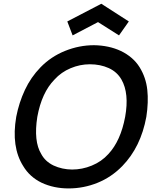

<svg xmlns="http://www.w3.org/2000/svg" viewBox="-20 -1012 832 1047"><path d="M514.5 -891.5 376 -819 347 -895 532.5 -991.5 682.5 -895 629 -819ZM106.5 -106.5Q40.5 -211 68.5 -375Q83.5 -452.5 115.8 -521.5Q148 -590.5 201 -645Q258 -703.5 335 -734.5Q412 -765.5 492.5 -765.5Q533 -765 570.2 -757Q607.5 -749 639.5 -733.8Q671.5 -718.5 697.5 -696.2Q723.5 -674 741.5 -645Q776 -589 783.2 -522.2Q790.5 -455.5 778 -375Q748 -210.5 647 -106.5Q588 -46 512 -15.2Q436 15.5 354 15.5Q273.5 15.5 207 -15.5Q142 -47 106.5 -106.5ZM571 -172Q638 -244 662.5 -375Q685.5 -502.5 642.5 -578Q618.5 -620 572.8 -640.8Q527 -661.5 470 -661.5Q416 -661.5 365 -640Q313.5 -618.5 277 -578Q207.5 -507 183.5 -375Q162.5 -241.5 205 -172Q226.5 -131.5 272 -109.5Q318.5 -88 373 -87.5Q428.5 -87.5 480.5 -109Q533.5 -130.5 571 -172Z"/></svg>

Font: Russisch Sans SemiBold
Style: Italic
Weight: 600
Width: 4
Italic angle: -10°
Designer: Michael Sharanda (font) & Cristiano Sobral (main changes)
Foundry: Michael Sharanda
Version: Version 2.00;September 8, 2020;FontCreator 13.0.0.2681 64-bi